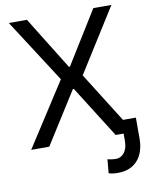

<svg xmlns="http://www.w3.org/2000/svg" viewBox="-100 -799 842 1084"><g transform="rotate(-10 321.0 -257.0)"><path d="M130.7 -727.3H27L261.4 -363.6L27 0H130.7L318.2 -296.9H323.9L511.4 0H556.8V44C556.8 100.9 527 133.5 488.6 133.5C480.1 133.5 450.3 130.7 441.8 126.4L434.7 206C453.1 211.6 468.8 213.1 488.6 213.1C588.1 213.1 640.6 143.5 640.6 44V-76.7H566.8L386.4 -363.6L615.1 -727.3H511.4L323.9 -424.7H318.2Z"/></g></svg>

Font: Magic Ui Pro
Style: Regular
Weight: 400
Designer: Stefan Endress, Andreas Faust
Version: Version 1.000;FEAKit 1.0